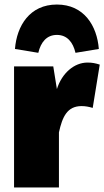

<svg xmlns="http://www.w3.org/2000/svg" viewBox="-20 -827 460 847"><path d="M231 -673C276 -673 302 -641 313 -594L416 -611C408 -713 351 -807 231 -807C111 -807 54 -713 46 -611L149 -594C160 -641 186 -673 231 -673ZM366 -551C307 -551 253 -504 231 -434L215 -534H42V0H240V-243C255 -311 276 -359 340 -359C357 -359 372 -356 389 -351L420 -542C401 -548 387 -551 366 -551Z"/></svg>

Font: Fira Sans Heavy
Style: Regular
Weight: 900
Designer: bBox Type GmbH & Carrois Corporate GbR & Edenspiekermann AG
Foundry: bBox Type GmbH & Carrois Corporate GbR & Edenspiekermann AG
Version: Version 4.300;PS 004.300;hotconv 1.0.88;makeotf.lib2.5.64775